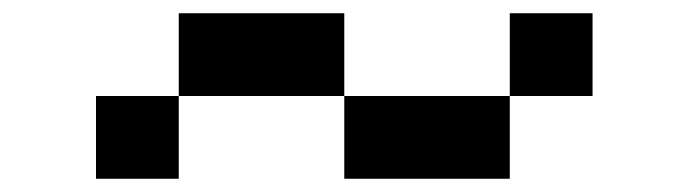

<svg xmlns="http://www.w3.org/2000/svg" viewBox="-20 -895 1040 290"><path d="M500 -750H750V-625H500ZM750 -875H875V-750H750ZM125 -750H250V-625H125ZM250 -875H500V-750H250Z"/></svg>

Font: Pixel Operator Mono 8
Style: Regular
Weight: 400
Monospace: yes
Designer: Jayvee Enaguas (HarvettFox96)
Foundry: The Grandoplex Project
Version: Version 1.5.0 (October 25, 2015)